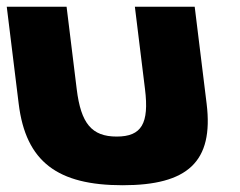

<svg xmlns="http://www.w3.org/2000/svg" viewBox="-33 -533 709 568"><path d="M164 -513H-13L22.3 -226C43.4 -54 137.8 15 329.8 15C521.8 15 599.4 -54 578.3 -226L543 -513H366L396 -269C408.4 -168 386.2 -129 312.2 -129C238.2 -129 206.4 -168 194 -269Z"/></svg>

Font: Hussar
Style: BdOpOblOne
Weight: 700
Foundry: Cannot Into Space Fonts
Version: Version 2.00